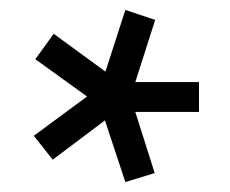

<svg xmlns="http://www.w3.org/2000/svg" viewBox="-20 -731 462 386"><path d="M380 -506H252L291 -383L232 -365L191 -489L86 -410L48 -458L155 -537L51 -612L88 -663L192 -587L232 -711L292 -691L252 -566H380Z"/></svg>

Font: TitilliumText
Style: Medium
Weight: 500
Designer: Accademia di Belle Arti di Urbino and others
Foundry: Accademia di Belle Arti di Urbino and others.
Version: Version 60.001